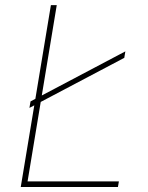

<svg xmlns="http://www.w3.org/2000/svg" viewBox="-20 -748 594 768"><path d="M63 0 183.6 -727.5H207L90.3 -22.5H455.6L451.7 0ZM97.7 -316.4 102.1 -342.3 481.4 -542.5 477.1 -516.6Z"/></svg>

Font: Inter 17pt Thin
Style: Italic
Weight: 250
Italic angle: -9.3988°
Version: Version 4.001;git-66647c0bb